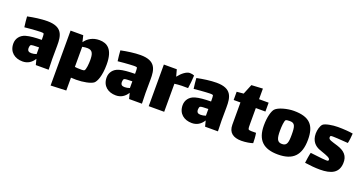

<svg xmlns="http://www.w3.org/2000/svg" viewBox="-38 -1212 3766 1994"><g transform="rotate(20 1845.0 -215.0)"><path d="M457 0 454 -118 455 -265C456 -376 441 -470 272 -470C207 -470 123 -458 57 -444C59 -412 63 -368 69 -328C117 -333 160 -337 199 -339C228 -341 270 -343 278 -337C284 -333 284 -291 284 -267C215 -266 156 -262 111 -249C53 -232 19 -186 19 -131C19 -37 86 12 171 12C225 12 268 -13 299 -63L315 0ZM229 -100C201 -100 184 -109 184 -142C184 -153 187 -169 194 -176C200 -182 242 -184 276 -184H284V-110C264 -103 245 -100 229 -100Z M848 -470C777 -470 722 -437 689 -389L672 -460H532V147L703 140V-2C723 -1 742 0 760 0C836 0 919 -16 949 -40C973 -60 1005 -128 1005 -257C1005 -426 934 -470 848 -470ZM808 -122C800 -116 767 -116 731 -118L703 -121V-343C725 -348 744 -349 759 -349C820 -349 829 -305 829 -239C829 -205 824 -134 808 -122Z M1488 0 1485 -118 1486 -265C1487 -376 1472 -470 1303 -470C1238 -470 1154 -458 1088 -444C1090 -412 1094 -368 1100 -328C1148 -333 1191 -337 1230 -339C1259 -341 1301 -343 1309 -337C1315 -333 1315 -291 1315 -267C1246 -266 1187 -262 1142 -249C1084 -232 1050 -186 1050 -131C1050 -37 1117 12 1202 12C1256 12 1299 -13 1330 -63L1346 0ZM1260 -100C1232 -100 1215 -109 1215 -142C1215 -153 1218 -169 1225 -176C1231 -182 1273 -184 1307 -184H1315V-110C1295 -103 1276 -100 1260 -100Z M1848 -470C1812 -470 1765 -435 1727 -386H1726L1706 -460H1563V0H1734V-310C1783 -317 1847 -318 1883 -316C1888 -343 1897 -430 1897 -460C1888 -465 1866 -470 1848 -470Z M2328 0 2325 -118 2326 -265C2327 -376 2312 -470 2143 -470C2078 -470 1994 -458 1928 -444C1930 -412 1934 -368 1940 -328C1988 -333 2031 -337 2070 -339C2099 -341 2141 -343 2149 -337C2155 -333 2155 -291 2155 -267C2086 -266 2027 -262 1982 -249C1924 -232 1890 -186 1890 -131C1890 -37 1957 12 2042 12C2096 12 2139 -13 2170 -63L2186 0ZM2100 -100C2072 -100 2055 -109 2055 -142C2055 -153 2058 -169 2065 -176C2071 -182 2113 -184 2147 -184H2155V-110C2135 -103 2116 -100 2100 -100Z M2615 -362H2721V-460H2615V-577L2490 -570L2445 -460L2370 -453V-362H2445V-116C2445 -29 2499 9 2589 9C2635 9 2690 -1 2714 -10C2714 -36 2712 -84 2705 -121C2672 -120 2630 -119 2622 -127C2614 -135 2615 -167 2615 -189Z M2994 13C3160 13 3237 -66 3237 -239C3237 -397 3172 -470 2998 -470C2931 -470 2830 -446 2798 -410C2776 -385 2755 -316 2755 -222C2755 -57 2837 13 2994 13ZM2997 -104C2944 -104 2931 -140 2931 -228C2931 -276 2937 -339 2949 -349C2954 -355 2983 -356 2995 -356C3051 -356 3060 -321 3060 -229C3060 -142 3051 -104 2997 -104Z M3543 -285C3471 -307 3444 -313 3440 -333C3438 -343 3441 -352 3444 -355C3455 -363 3570 -352 3637 -348C3642 -363 3651 -434 3651 -457C3611 -464 3548 -469 3484 -469C3428 -469 3345 -456 3323 -434C3304 -415 3290 -368 3290 -327C3290 -243 3336 -201 3386 -182C3425 -167 3491 -148 3505 -131C3515 -125 3514 -107 3506 -104C3493 -97 3404 -109 3310 -120C3303 -96 3293 -31 3290 -3C3352 6 3408 11 3457 11C3583 11 3660 -26 3665 -134C3669 -215 3626 -259 3543 -285Z"/></g></svg>

Font: FilmFarsi_V5 Display
Style: Regular
Weight: 400
Designer: Borna Izadpanah
Foundry: Borna Izadpanah
Version: Version 1.000;PS 001.000;hotconv 1.0.88;makeotf.lib2.5.64775